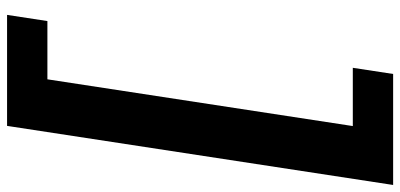

<svg xmlns="http://www.w3.org/2000/svg" viewBox="-322 -578 1160 557"><g transform="rotate(90 258.5 -300.0)"><path d="M41.6 143 23.7 260H345.7L517.1 -860H195.1L177.2 -743H346.2L210.6 143Z"/></g></svg>

Font: Sztylet
Style: BdObl
Weight: 700
Foundry: Cannot Into Space Fonts, PlusOne Fonts
Version: Version 0.12